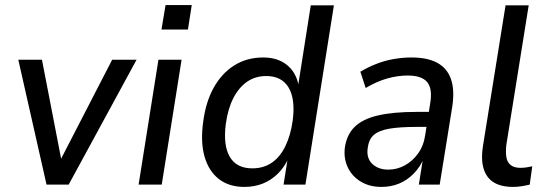

<svg xmlns="http://www.w3.org/2000/svg" viewBox="-20 -726 2154 755"><path d="M163 0 52 -491H145L225 -78H208L421 -491H517L250 0Z M615 -610 631 -706H734L719 -610ZM525 0 603 -491H694L616 0Z M941 9Q880 9 840 -22.5Q800 -54 784 -111.5Q768 -169 779 -247Q789 -325 820.5 -381.5Q852 -438 901.5 -469Q951 -500 1015 -500Q1072 -500 1108.5 -470.5Q1145 -441 1155 -387H1152L1202 -705H1293L1181 0H1095L1112 -107H1116Q1099 -69 1072.5 -43Q1046 -17 1013 -4Q980 9 941 9ZM972 -64Q1016 -64 1048.5 -86Q1081 -108 1102 -151Q1123 -194 1131 -252Q1142 -336 1115 -381.5Q1088 -427 1027 -427Q984 -427 951.5 -404.5Q919 -382 897.5 -340Q876 -298 868 -239Q857 -155 883.5 -109.5Q910 -64 972 -64Z M1480 9Q1433 9 1398.5 -12Q1364 -33 1347.5 -68Q1331 -103 1336 -145Q1343 -196 1374.5 -227Q1406 -258 1466 -272Q1526 -286 1618 -286H1679L1670 -227H1619Q1552 -227 1511 -220Q1470 -213 1450 -195.5Q1430 -178 1426 -144Q1420 -105 1443.5 -82Q1467 -59 1507 -59Q1541 -59 1571.5 -75.5Q1602 -92 1624 -122.5Q1646 -153 1652 -195L1672 -322Q1681 -378 1659.5 -403.5Q1638 -429 1583 -429Q1544 -429 1503 -417.5Q1462 -406 1418 -380L1397 -444Q1427 -462 1460.5 -475Q1494 -488 1529 -494Q1564 -500 1598 -500Q1661 -500 1699.5 -479Q1738 -458 1753 -416Q1768 -374 1759 -310L1709 0H1627L1644 -107H1648Q1633 -70 1607 -43.5Q1581 -17 1549 -4Q1517 9 1480 9Z M1997 9Q1926 9 1896.5 -32Q1867 -73 1879 -151L1968 -705H2059L1971 -156Q1968 -129 1971 -109Q1974 -89 1987.5 -77.5Q2001 -66 2027 -66Q2039 -66 2051.5 -68Q2064 -70 2073 -72L2063 0Q2046 4 2030 6.5Q2014 9 1997 9Z"/></svg>

Font: Nunito Sans 10pt SemiCondensed Medium
Style: Italic
Weight: 500
Width: 4
Italic angle: -9°
Designer: Vernon Adams
Foundry: Vernon Adams
Version: Version 3.101;gftools[0.9.27]